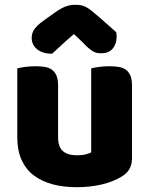

<svg xmlns="http://www.w3.org/2000/svg" viewBox="-20 -764 622 800"><path d="M52 -479Q62 -482 83.5 -485Q105 -488 128 -488Q150 -488 167.5 -485Q185 -482 197 -473Q209 -464 215.5 -448.5Q222 -433 222 -408V-193Q222 -152 242 -134.5Q262 -117 300 -117Q323 -117 337.5 -121Q352 -125 360 -129V-479Q370 -482 391.5 -485Q413 -488 436 -488Q458 -488 475.5 -485Q493 -482 505 -473Q517 -464 523.5 -448.5Q530 -433 530 -408V-104Q530 -54 488 -29Q453 -7 404.5 4.5Q356 16 299 16Q245 16 199.5 4Q154 -8 121 -33Q88 -58 70 -97.5Q52 -137 52 -193ZM288 -622Q254 -593 235 -575Q216 -557 197 -540Q158 -540 135 -558.5Q112 -577 112 -606Q112 -626 123 -642Q134 -658 160 -677L209 -712Q233 -729 252.5 -736.5Q272 -744 292 -744Q305 -744 315.5 -742.5Q326 -741 337 -735.5Q348 -730 361 -719.5Q374 -709 394 -692L464 -630Q465 -625 465.5 -621Q466 -617 466 -612Q466 -581 449.5 -561.5Q433 -542 402 -542Q392 -542 384 -543.5Q376 -545 367.5 -550Q359 -555 348 -564.5Q337 -574 322 -590Z"/></svg>

Font: BALOOCHETTANREGULAR
Style: Book
Weight: 400
Designer: Maithili Shingre and Ek Type
Foundry: Ek Type
Version: Version 1.100;PS 1.000;hotconv 1.0.88;makeotf.lib2.5.647800;